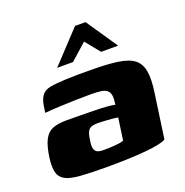

<svg xmlns="http://www.w3.org/2000/svg" viewBox="-112 -702 777 808"><g transform="rotate(-20 276.5 -298.0)"><path d="M233 4Q159 4 113.5 0.5Q68 -3 46 -15.5Q24 -28 18.5 -52Q13 -76 18 -115Q25 -166 39 -193Q53 -220 77 -229.5Q101 -239 139 -239Q165 -239 198.5 -238.5Q232 -238 264.5 -237.5Q297 -237 322 -235Q347 -233 355 -230Q359 -255 357 -270Q355 -285 345.5 -293.5Q336 -302 318 -304.5Q300 -307 272 -307Q238 -307 202 -306Q166 -305 132 -303.5Q98 -302 66 -299L71 -332Q76 -361 89 -376Q102 -391 125 -395Q150 -400 199.5 -402Q249 -404 307 -403Q381 -403 428.5 -396Q476 -389 500 -370Q524 -351 530 -314.5Q536 -278 527 -219L499 -22Q477 -9 406.5 -2.5Q336 4 233 4ZM243 -68Q272 -68 296 -70Q320 -72 334 -77L348 -176Q338 -178 320 -179.5Q302 -181 285 -182Q268 -183 259 -183Q242 -183 230.5 -179Q219 -175 213 -163Q207 -151 204 -127Q200 -105 202.5 -92Q205 -79 214.5 -73.5Q224 -68 243 -68ZM178 -460 309 -600H356L451 -460H375L322 -525L249 -460Z"/></g></svg>

Font: Genos Thin ExtraBold
Style: Italic
Weight: 800
Italic angle: -8°
Version: Version 1.010